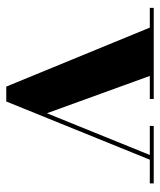

<svg xmlns="http://www.w3.org/2000/svg" viewBox="31 -531 510 612"><g transform="rotate(90 286.0 -225.0)"><path d="M564.5 -460V-447.5H489L303.5 10H256L68 -447.5H5V-460H295.5V-447.5H222L341 -119.5L474 -447.5H381.5V-460Z"/></g></svg>

Font: Bodoni Moda 18pt
Style: Bold
Weight: 700
Designer: Owen Earl
Foundry: indestructible type
Version: Version 2.004